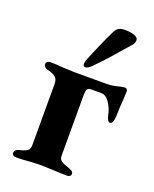

<svg xmlns="http://www.w3.org/2000/svg" viewBox="-127 -732 650 808"><g transform="rotate(20 198.5 -327.5)"><path d="M25 0ZM26 -10Q26 -25 44 -30Q70 -36 80.5 -43.5Q91 -51 91 -67V-344Q91 -363 80 -373Q69 -383 42 -389Q25 -394 25 -409Q25 -415 30.5 -419Q36 -423 42 -423Q72 -423 100 -420Q136 -418 151 -418H297Q323 -418 351 -426Q369 -430 376 -430Q380 -430 383.5 -426.5Q387 -423 387 -418L385 -373Q382 -345 382 -321Q382 -269 366 -269Q354 -269 348 -296Q343 -324 326.5 -349Q310 -374 289 -374H243Q230 -374 226 -366Q222 -358 222 -345V-68Q222 -54 232.5 -46.5Q243 -39 270 -30Q280 -26 284.5 -22.5Q289 -19 289 -11Q289 -5 284 -1.5Q279 2 272 2Q252 2 212 0Q172 -2 156 -2Q139 -2 103 0Q73 3 43 3Q37 3 31.5 -0.5Q26 -4 26 -10ZM178 -465Q178 -475 183 -486Q197 -521 215 -562Q233 -603 248 -633Q255 -647 265.5 -652.5Q276 -658 293 -658Q318 -658 335 -651.5Q352 -645 352 -634Q352 -620 342 -609L316 -580Q263 -517 215 -469Q200 -453 188 -453Q178 -453 178 -465Z"/></g></svg>

Font: EB Garamond
Style: Bold
Weight: 700
Designer: Georg Duffner and Octavio Pardo
Foundry: Georg Duffner
Version: Version 1.000; ttfautohint (v1.6)